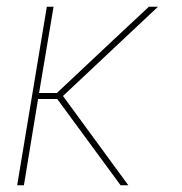

<svg xmlns="http://www.w3.org/2000/svg" viewBox="-20 -550 540 570"><path d="M31 0 119 -530H139L96 -274H149L316 -431L422 -530H449L167 -265L361 0H338L150 -256H93L51 0Z"/></svg>

Font: Iosevka Curly Thin Oblique
Style: Regular
Weight: 100
Italic angle: -9°
Monospace: yes
Designer: Belleve Invis
Foundry: Belleve Invis
Version: Version 11.1.0; ttfautohint (v1.8.3)